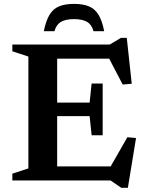

<svg xmlns="http://www.w3.org/2000/svg" viewBox="-20 -906 736 964"><path d="M495.5 -486.5V-357V-227H440L430 -323H191V-391H430L440 -486.5ZM641.5 -485.5 596 -481.5 511 -644.5 553.5 -611.5H191V-682.5H531L587.5 -716H616.5ZM517 -38 619.5 -217 663 -213 622 37H589L535 0H191V-70.5H552ZM42 0V-34L122.5 -60.5V-622L42 -648.5V-682.5H267V0ZM351.5 -810Q310 -810 286.2 -796.2Q262.5 -782.5 253.5 -749.5H200Q210.5 -802 228.8 -832Q247 -862 277 -874.2Q307 -886.5 351.5 -886.5Q396.5 -886.5 426.2 -874.2Q456 -862 474.5 -832Q493 -802 503 -749.5H449.5Q440.5 -782.5 417 -796.2Q393.5 -810 351.5 -810Z"/></svg>

Font: Newsreader SemiBold
Style: Regular
Weight: 600
Designer: Hugues Gentile
Foundry: Production Type
Version: Version 1.003